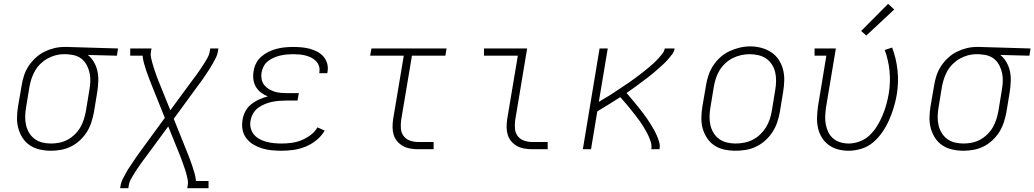

<svg xmlns="http://www.w3.org/2000/svg" viewBox="-20 -785 5441 1010"><path d="M248 8Q218 8 189.5 1.5Q161 -5 138 -20Q115 -35 99.5 -58.5Q84 -82 76.5 -109.5Q69 -137 69.5 -166.5Q70 -196 75 -226L94 -336Q98 -362 106.5 -388Q115 -414 130.5 -437.5Q146 -461 167 -480.5Q188 -500 213 -512.5Q238 -525 264.5 -531.5Q291 -538 318 -538Q322 -538 325.5 -538Q329 -538 333 -538L601 -530L595 -492L442 -496Q461 -481 474 -458.5Q487 -436 492.5 -411Q498 -386 497 -358.5Q496 -331 492 -304L474 -194Q469 -168 460.5 -141.5Q452 -115 437 -91Q422 -67 400.5 -47Q379 -27 354 -14.5Q329 -2 301.5 3Q274 8 248 8ZM248 -30Q270 -30 292.5 -34.5Q315 -39 335.5 -50Q356 -61 373.5 -78Q391 -95 402.5 -115Q414 -135 421 -157Q428 -179 432 -201L450 -311Q454 -333 455 -355Q456 -377 452 -397.5Q448 -418 439 -437Q430 -456 415.5 -470Q401 -484 381 -491Q361 -498 339 -499L326 -500Q324 -500 321 -500Q318 -500 315 -500Q293 -500 271.5 -494Q250 -488 230 -477Q210 -466 193 -449.5Q176 -433 164.5 -413Q153 -393 146 -372Q139 -351 135 -329L117 -219Q113 -196 112.5 -172.5Q112 -149 117 -127Q122 -105 133.5 -86Q145 -67 162.5 -54Q180 -41 202.5 -35.5Q225 -30 248 -30Z M612 205 615 187Q618 171 626 156Q634 141 642 126Q650 111 659.5 97Q669 83 678.5 68.5Q688 54 697.5 40Q707 26 717 13L847 -165L776 -342Q769 -360 762 -378Q755 -396 749 -414.5Q743 -433 737.5 -452Q732 -471 730 -492H665V-530H777L774 -512Q771 -497 774 -483.5Q777 -470 780.5 -457Q784 -444 788 -431.5Q792 -419 796.5 -406Q801 -393 805.5 -380.5Q810 -368 815 -356L876 -205L990 -360Q999 -372 1008 -384Q1017 -396 1025.5 -408.5Q1034 -421 1042.5 -433.5Q1051 -446 1058.5 -458.5Q1066 -471 1073.5 -484.5Q1081 -498 1083 -512L1086 -530H1129L1126 -512Q1123 -496 1115.5 -481Q1108 -466 1099.5 -451Q1091 -436 1082 -422Q1073 -408 1063.5 -393.5Q1054 -379 1044 -365Q1034 -351 1024 -338L894 -160L965 17Q972 35 979 53Q986 71 992 89.5Q998 108 1003.5 127Q1009 146 1011 167H1077V205H965L968 187Q970 172 967 158.5Q964 145 961 132Q958 119 953.5 106.5Q949 94 944.5 81Q940 68 935.5 55.5Q931 43 926 31L865 -120L751 35Q742 47 733 59Q724 71 715.5 83.5Q707 96 698.5 108.5Q690 121 682.5 133.5Q675 146 667.5 159.5Q660 173 658 187L655 205Z M1461 8Q1435 8 1409 5.5Q1383 3 1358.5 -4.5Q1334 -12 1312.5 -25Q1291 -38 1276 -57.5Q1261 -77 1256 -102.5Q1251 -128 1256 -155Q1259 -177 1270.5 -199Q1282 -221 1301.5 -236.5Q1321 -252 1343.5 -262Q1366 -272 1389 -278Q1370 -285 1353.5 -297.5Q1337 -310 1326.5 -327.5Q1316 -345 1313 -367Q1310 -389 1314 -410Q1317 -432 1327.5 -452.5Q1338 -473 1355.5 -488Q1373 -503 1394 -513Q1415 -523 1436.5 -528.5Q1458 -534 1479.5 -536Q1501 -538 1523 -538Q1545 -538 1567 -536Q1589 -534 1609.5 -528.5Q1630 -523 1649 -513Q1668 -503 1681.5 -487.5Q1695 -472 1701 -451Q1707 -430 1703 -408Q1703 -406 1702.5 -404Q1702 -402 1702 -400H1659Q1660 -402 1660 -403.5Q1660 -405 1660 -406Q1663 -422 1658 -437.5Q1653 -453 1642 -464Q1631 -475 1617 -482Q1603 -489 1587.5 -493Q1572 -497 1555.5 -498.5Q1539 -500 1523 -500Q1506 -500 1489 -498.5Q1472 -497 1455 -493Q1438 -489 1421.5 -482Q1405 -475 1390.5 -464Q1376 -453 1367.5 -437Q1359 -421 1356 -404Q1353 -387 1356 -369.5Q1359 -352 1369 -339Q1379 -326 1393.5 -317Q1408 -308 1424 -303Q1440 -298 1457.5 -296.5Q1475 -295 1493 -295H1552L1545 -256H1486Q1467 -256 1448 -254.5Q1429 -253 1410 -249Q1391 -245 1372 -237Q1353 -229 1337 -217Q1321 -205 1311 -187Q1301 -169 1298 -150Q1294 -130 1299 -110.5Q1304 -91 1316.5 -76.5Q1329 -62 1346 -53Q1363 -44 1382 -39Q1401 -34 1421 -32Q1441 -30 1461 -30Q1487 -30 1513.5 -33.5Q1540 -37 1565 -47Q1590 -57 1613 -74Q1636 -91 1650 -115L1688 -98Q1671 -69 1644.5 -47.5Q1618 -26 1587 -13.5Q1556 -1 1524.5 3.5Q1493 8 1461 8Z M2180 0Q2159 0 2138.5 -3.5Q2118 -7 2100.5 -16.5Q2083 -26 2070 -41Q2057 -56 2051 -75.5Q2045 -95 2045 -116Q2045 -137 2048 -158L2104 -492H1927L1934 -530H2329L2323 -492H2147L2090 -152Q2087 -129 2089 -107Q2091 -85 2104 -68.5Q2117 -52 2137.5 -45Q2158 -38 2180 -38H2261V0Z M2780 0Q2759 0 2738.5 -3.5Q2718 -7 2700.5 -16.5Q2683 -26 2670 -41Q2657 -56 2651 -75.5Q2645 -95 2645 -116Q2645 -137 2648 -158L2704 -492H2526V-530H2753L2690 -152Q2687 -129 2689 -107Q2691 -85 2704 -68.5Q2717 -52 2737.5 -45Q2758 -38 2780 -38H2861V0Z M3046 0 3134 -530H3177L3130 -249Q3144 -258 3158 -266Q3172 -274 3185.5 -282.5Q3199 -291 3212.5 -300Q3226 -309 3239.5 -318Q3253 -327 3266.5 -336Q3280 -345 3293 -354Q3306 -363 3319 -372.5Q3332 -382 3345 -392Q3358 -402 3370.5 -412Q3383 -422 3395.5 -432.5Q3408 -443 3420 -454Q3432 -465 3443 -477Q3454 -489 3464 -502Q3474 -515 3477 -530H3529Q3526 -513 3515.5 -499Q3505 -485 3493.5 -472Q3482 -459 3469 -447Q3456 -435 3443 -423.5Q3430 -412 3416.5 -400.5Q3403 -389 3389 -378.5Q3375 -368 3361 -357.5Q3347 -347 3333 -336.5Q3319 -326 3304.5 -316Q3290 -306 3276 -296Q3287 -283 3298 -270Q3309 -257 3320 -243.5Q3331 -230 3342 -216.5Q3353 -203 3363.5 -189Q3374 -175 3384 -160.5Q3394 -146 3403 -131.5Q3412 -117 3420.5 -101.5Q3429 -86 3436 -70Q3443 -54 3448 -36.5Q3453 -19 3449 0H3406Q3409 -17 3404.5 -33.5Q3400 -50 3393.5 -65Q3387 -80 3379 -94Q3371 -108 3362.5 -122Q3354 -136 3344.5 -149Q3335 -162 3325 -175Q3315 -188 3305 -200.5Q3295 -213 3285 -225.5Q3275 -238 3264 -250Q3253 -262 3243 -274Q3213 -255 3182.5 -236Q3152 -217 3122 -199L3089 0Z M3848 8Q3819 8 3790.5 2Q3762 -4 3738.5 -19.5Q3715 -35 3699.5 -58.5Q3684 -82 3676.5 -109Q3669 -136 3669.5 -166Q3670 -196 3675 -226L3694 -336Q3698 -363 3707 -389.5Q3716 -416 3732 -440.5Q3748 -465 3770 -484.5Q3792 -504 3818 -516Q3844 -528 3871.5 -534.5Q3899 -541 3927 -541Q3956 -541 3984.5 -533.5Q4013 -526 4036.5 -510.5Q4060 -495 4075.5 -472Q4091 -449 4098.5 -421.5Q4106 -394 4105.5 -364Q4105 -334 4100 -304L4082 -194Q4077 -167 4068 -140.5Q4059 -114 4043 -89.5Q4027 -65 4005 -45.5Q3983 -26 3957 -13.5Q3931 -1 3903 3.5Q3875 8 3848 8ZM3849 -30Q3872 -30 3895 -34.5Q3918 -39 3939 -49.5Q3960 -60 3978 -77Q3996 -94 4008.5 -114Q4021 -134 4028.5 -156Q4036 -178 4040 -201L4058 -311Q4062 -334 4062.5 -358Q4063 -382 4058 -404Q4053 -426 4041 -445Q4029 -464 4011 -476.5Q3993 -489 3970 -494.5Q3947 -500 3923 -500Q3901 -500 3878.5 -495Q3856 -490 3835 -479.5Q3814 -469 3796 -452.5Q3778 -436 3765.5 -415.5Q3753 -395 3746 -373.5Q3739 -352 3735 -329L3717 -219Q3713 -196 3712.5 -172.5Q3712 -149 3717 -127Q3722 -105 3733.5 -86Q3745 -67 3763 -54Q3781 -41 3803.5 -35.5Q3826 -30 3849 -30Z M4443 8Q4415 8 4387.5 0.5Q4360 -7 4338.5 -23Q4317 -39 4303 -62Q4289 -85 4283 -112Q4277 -139 4278 -168Q4279 -197 4283 -226L4327 -492H4265V-530H4377L4325 -219Q4322 -197 4321 -174Q4320 -151 4324 -130Q4328 -109 4337.5 -89.5Q4347 -70 4363 -56.5Q4379 -43 4400.5 -36.5Q4422 -30 4444 -30Q4473 -30 4502.5 -41Q4532 -52 4554.5 -73.5Q4577 -95 4593.5 -121.5Q4610 -148 4622 -176.5Q4634 -205 4642 -233.5Q4650 -262 4655 -291Q4665 -351 4659.5 -409.5Q4654 -468 4634 -522L4673 -535Q4695 -477 4701.5 -413.5Q4708 -350 4697 -285Q4691 -251 4681 -218Q4671 -185 4656.5 -152.5Q4642 -120 4621.5 -90Q4601 -60 4573.5 -36.5Q4546 -13 4511.5 -2.5Q4477 8 4443 8ZM4537 -598 4510 -622 4652 -765 4684 -735Z M5048 8Q5018 8 4989.5 1.5Q4961 -5 4938 -20Q4915 -35 4899.5 -58.5Q4884 -82 4876.5 -109.5Q4869 -137 4869.5 -166.5Q4870 -196 4875 -226L4894 -336Q4898 -362 4906.5 -388Q4915 -414 4930.5 -437.5Q4946 -461 4967 -480.5Q4988 -500 5013 -512.5Q5038 -525 5064.5 -531.5Q5091 -538 5118 -538Q5122 -538 5125.5 -538Q5129 -538 5133 -538L5401 -530L5395 -492L5242 -496Q5261 -481 5274 -458.5Q5287 -436 5292.5 -411Q5298 -386 5297 -358.5Q5296 -331 5292 -304L5274 -194Q5269 -168 5260.5 -141.5Q5252 -115 5237 -91Q5222 -67 5200.5 -47Q5179 -27 5154 -14.5Q5129 -2 5101.5 3Q5074 8 5048 8ZM5048 -30Q5070 -30 5092.5 -34.5Q5115 -39 5135.5 -50Q5156 -61 5173.5 -78Q5191 -95 5202.5 -115Q5214 -135 5221 -157Q5228 -179 5232 -201L5250 -311Q5254 -333 5255 -355Q5256 -377 5252 -397.5Q5248 -418 5239 -437Q5230 -456 5215.5 -470Q5201 -484 5181 -491Q5161 -498 5139 -499L5126 -500Q5124 -500 5121 -500Q5118 -500 5115 -500Q5093 -500 5071.5 -494Q5050 -488 5030 -477Q5010 -466 4993 -449.5Q4976 -433 4964.5 -413Q4953 -393 4946 -372Q4939 -351 4935 -329L4917 -219Q4913 -196 4912.5 -172.5Q4912 -149 4917 -127Q4922 -105 4933.5 -86Q4945 -67 4962.5 -54Q4980 -41 5002.5 -35.5Q5025 -30 5048 -30Z"/></svg>

Font: Iosevka Curly Slab XLtEx
Style: Italic
Weight: 200
Width: 7
Italic angle: -9°
Monospace: yes
Designer: Belleve Invis
Foundry: Belleve Invis
Version: Version 11.1.0; ttfautohint (v1.8.3)